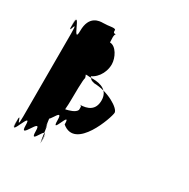

<svg xmlns="http://www.w3.org/2000/svg" viewBox="-173 -986 1069 1088"><g transform="rotate(30 362.0 -442.5)"><path d="M198 -825C175 -825 108 -822 108 -722C108 -620 53 -833 53 -742C53 -642 51 -840 51 -740C51 -630 71 -802 71 -684V-141C71 -23 51 -195 51 -85C51 15 53 -184 53 -84C53 7 108 -204 108 -103C108 -3 174 -203 174 -103C174 -2 229 -193 229 -84C229 16 232 -185 232 -85C232 6 212 -223 212 -141V-180C212 -98 194 -329 194 -238C194 -138 192 -336 192 -236C192 -126 250 -320 250 -218C250 -118 297 -318 297 -218C418 -118 509 -389 509 -417C509 -445 418 -504 320 -504C343 -504 296 -504 296 -523C278 -541 249 -533 253 -523H269C318 -532 358 -586 358 -646C358 -689 327 -749 287 -749C287 -767 282 -795 292 -805C278 -805 276 -807 276 -826C267 -836 238 -825 198 -825ZM259 -351C259 -377 260 -502 266 -502C266 -511 255 -528 257 -533C257 -533 248 -531 254 -531C258 -526 269 -522 285 -522H305C361 -522 410 -503 410 -440C410 -378 368 -358 312 -358C330 -358 326 -351 326 -330C317 -309 280 -299 257 -294V-292C255 -297 259 -315 259 -351Z"/></g></svg>

Font: Hussar Przerywany
Style: Regular
Weight: 400
Foundry: Cannot Into Space Fonts
Version: Version 0.982